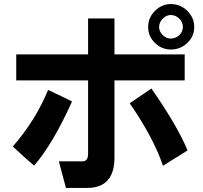

<svg xmlns="http://www.w3.org/2000/svg" viewBox="-20 -811 1002 946"><path d="M822 -567Q777 -567 743.5 -599.5Q710 -632 710 -678Q710 -724 743.5 -757.5Q777 -791 822 -791Q869 -791 903 -757.5Q937 -724 937 -678Q937 -632 903 -599.5Q869 -567 822 -567ZM881 -678Q881 -702 863 -719.5Q845 -737 821 -737Q799 -737 781.5 -718.5Q764 -700 764 -678Q764 -656 781.5 -638.5Q799 -621 821 -621Q845 -621 863 -637.5Q881 -654 881 -678ZM409 115H305L270 -16H387Q414 -16 414 -54V-415H60V-543H414V-720H544V-543H890V-415H544V-35Q544 115 409 115ZM816 -15 783 6Q760 -63 717.5 -142.5Q675 -222 619 -302L726 -375Q853 -193 904 -70Q864 -44 816 -15ZM43 -89Q156 -219 217 -368Q231 -362 305 -326L335 -311Q239 -99 148 5Q110 -27 43 -89Z"/></svg>

Font: Gmarket Sans TTF Bold
Style: Regular
Weight: 700
Designer: Creative Director : Sungho Lee; Art Director : Kiwoong Choi; Project Manager : Sori Yang, Jongwook Yoon; Font Designer :
Foundry: Sandoll Inc.
Version: Version 1.000;hotconv 1.0.109;makeotfexe 2.5.65596